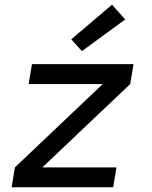

<svg xmlns="http://www.w3.org/2000/svg" viewBox="-20 -791 640 811"><path d="M29 0 43 -84 414 -436H101L115 -520H544L530 -436L159 -84H472L458 0ZM326 -575 281 -625 453 -771 509 -709Z"/></svg>

Font: Iosevka SS04 Md Ex Obl
Style: Regular
Weight: 500
Width: 7
Italic angle: -9°
Monospace: yes
Designer: Belleve Invis
Foundry: Belleve Invis
Version: Version 19.0.0; ttfautohint (v1.8.4)